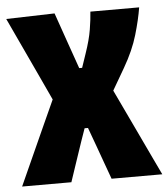

<svg xmlns="http://www.w3.org/2000/svg" viewBox="-51 -552 690 790"><g transform="rotate(-5 294.0 -157.0)"><path d="M8.5 192Q28.5 148 57 84.5Q85.5 21 120 -55L165 -154L116 -259.5Q60.5 -378.5 3.5 -500.5L203.5 -506Q213 -479.5 225 -444.5Q237 -409.5 248.8 -376.2Q260.5 -343 268 -321.5L285 -273H297L316 -329Q335.5 -385.5 342.2 -427Q349 -468.5 351 -500.5H552.5Q544.5 -450.5 526.2 -388.2Q508 -326 468.5 -258L416.5 -168.5L485.5 -23Q509 26.5 526.2 63Q543.5 99.5 558 130.2Q572.5 161 587.5 192H378Q365.5 157.5 353.2 123.5Q341 89.5 328 53.5L299.5 -24.5H285.5L267.5 27Q249 81 235.5 121.8Q222 162.5 212 192Z"/></g></svg>

Font: Commissioner ExtraBold
Style: Regular
Weight: 800
Designer: Kostas Bartsokas
Foundry: Kostas Bartsokas
Version: Version 1.000; ttfautohint (v1.8.3)